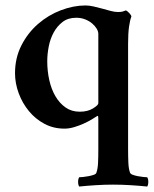

<svg xmlns="http://www.w3.org/2000/svg" viewBox="-20 -463 563 703"><path d="M259 -398Q229 -398 209 -382.5Q189 -367 176.5 -344Q164 -321 158.5 -293Q153 -265 153 -239Q153 -203 160.5 -169.5Q168 -136 183 -110.5Q198 -85 220 -69.5Q242 -54 272 -54Q301 -54 320.5 -66Q340 -78 340 -85V-339Q340 -348 334 -358Q328 -368 317.5 -377Q307 -386 292 -392Q277 -398 259 -398ZM293 -443Q306 -443 322 -439.5Q338 -436 354 -431.5Q370 -427 385 -423Q400 -419 412 -419Q424 -419 430 -421Q436 -423 441 -425Q446 -423 453.5 -415Q461 -407 461 -402Q456 -390 452.5 -365.5Q449 -341 449 -303V83Q449 111 450 133Q451 155 456 169Q458 174 466 177Q474 180 484.5 182Q495 184 505 185Q515 186 519 186Q523 192 523 203Q523 214 519 220Q490 217 457.5 215Q425 213 394 213Q364 213 331.5 215Q299 217 270 220Q266 214 266 203Q266 192 270 186Q275 186 284.5 185Q294 184 304.5 182Q315 180 323.5 177Q332 174 333 169Q338 155 339 133.5Q340 112 340 83V-26Q340 -30 339.5 -35.5Q339 -41 334 -37Q328 -33 315.5 -25.5Q303 -18 286.5 -10.5Q270 -3 251.5 2.5Q233 8 216 8Q176 8 143 -9.5Q110 -27 86 -56Q62 -85 48.5 -121.5Q35 -158 35 -195Q35 -251 58.5 -297Q82 -343 119.5 -375.5Q157 -408 203 -425.5Q249 -443 293 -443Z"/></svg>

Font: Vermiglione SemiBold
Style: Regular
Weight: 600
Version: Version 1.000